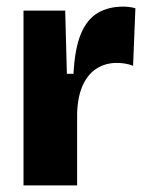

<svg xmlns="http://www.w3.org/2000/svg" viewBox="-20 -560 443 580"><path d="M51 0V-269V-528H177L182 -337H202Q206 -414 224.5 -458Q243 -502 275.5 -521Q308 -540 352 -540Q360 -540 369.5 -539Q379 -538 389 -535L382 -361Q371 -366 357.5 -368Q344 -370 333 -370Q300 -370 273.5 -354Q247 -338 231 -304.5Q215 -271 213 -219V0Z"/></svg>

Font: Bricolage Grotesque 24pt SemiCondensed ExtraBold
Style: Regular
Weight: 800
Width: 4
Designer: Mathieu Triay
Foundry: Atelier Triay
Version: Version 1.001;gftools[0.9.33.dev8+g029e19f]